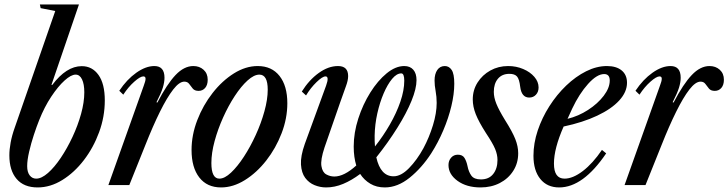

<svg xmlns="http://www.w3.org/2000/svg" viewBox="-20 -831 3270 862"><path d="M149 10.5Q87 10.5 54.5 -27.8Q22 -66 22 -133.5Q22 -160 27.8 -191.2Q33.5 -222.5 46 -257.5L228 -781.5L162.5 -794.5L159 -811H334.5L211 -450L214.5 -449.5Q278 -534 347 -534Q394 -534 422.2 -494.5Q450.5 -455 450.5 -380Q450.5 -307 425 -237.5Q399.5 -168 356.5 -112Q313.5 -56 259.8 -22.8Q206 10.5 149 10.5ZM142.5 -29Q166.5 -29 195.5 -54.5Q224.5 -80 253 -122.5Q281.5 -165 305.5 -216.2Q329.5 -267.5 344 -319.8Q358.5 -372 358.5 -416.5Q358.5 -453.5 348.2 -474.8Q338 -496 319.5 -496Q299 -496 269.8 -469.5Q240.5 -443 210 -397Q179.5 -351 156 -292Q144.5 -263.5 132 -225.5Q119.5 -187.5 110.8 -149.8Q102 -112 102 -85Q102 -58.5 113.2 -43.8Q124.5 -29 142.5 -29Z M466.5 0 625.5 -446.5Q629 -456 631.2 -463.8Q633.5 -471.5 633.5 -477.5Q633.5 -488 623.5 -488Q609.5 -488 582.8 -464.2Q556 -440.5 533.5 -406L515.5 -423.5Q549.5 -474.5 592 -504.5Q634.5 -534.5 673 -534.5Q718.5 -534.5 718.5 -482Q718.5 -462 711 -437.5Q703.5 -413 682.5 -372L686.5 -370.5Q730 -454 768.2 -494.2Q806.5 -534.5 848 -534.5Q875.5 -534.5 894 -517.8Q912.5 -501 912.5 -473Q912.5 -449.5 901 -436.2Q889.5 -423 871.5 -423Q854 -423 845.5 -433.2Q837 -443.5 829.5 -454Q822 -464.5 807.5 -464.5Q785 -464.5 757.5 -429Q730 -393.5 698.2 -329.5Q666.5 -265.5 632.5 -179.5L560.5 0Z M972.5 10.5Q909.5 10.5 874.8 -34.2Q840 -79 840 -157.5Q840 -225 865.8 -291.8Q891.5 -358.5 934.5 -413.5Q977.5 -468.5 1030.2 -501.5Q1083 -534.5 1137 -534.5Q1200 -534.5 1235 -490Q1270 -445.5 1270 -367.5Q1270 -299.5 1244.2 -232.5Q1218.5 -165.5 1175.5 -110.5Q1132.5 -55.5 1079.5 -22.5Q1026.5 10.5 972.5 10.5ZM965 -29Q988.5 -29 1017.2 -56Q1046 -83 1075 -127.5Q1104 -172 1128.2 -225Q1152.5 -278 1167.2 -331.5Q1182 -385 1182 -428.5Q1182 -496 1144.5 -496Q1120.5 -496 1091.5 -469.8Q1062.5 -443.5 1034 -400Q1005.5 -356.5 981.8 -303.8Q958 -251 943.5 -197.5Q929 -144 929 -99Q929 -29 965 -29Z M1444 10.5Q1417.5 10.5 1392.2 0.2Q1367 -10 1350.2 -32.5Q1333.5 -55 1331.2 -92.5Q1329 -130 1348.5 -185L1444 -446.5Q1459 -488 1441.5 -488Q1427.5 -488 1401 -462.2Q1374.5 -436.5 1354 -402.5L1335 -420Q1367.5 -472 1410.8 -503.2Q1454 -534.5 1497.5 -534.5Q1543 -534.5 1543 -489.5Q1543 -470 1532.8 -443Q1522.5 -416 1507.5 -372L1437 -169Q1418.5 -113.5 1423 -85.5Q1427.5 -57.5 1444.8 -48Q1462 -38.5 1481 -38.5Q1525 -38.5 1579.5 -88Q1574 -106 1571 -127.2Q1568 -148.5 1568 -173Q1568 -235 1588.5 -298.5Q1609 -362 1642.5 -415.5Q1676 -469 1716 -501.8Q1756 -534.5 1795 -534.5Q1821 -534.5 1835.5 -518Q1850 -501.5 1850 -471Q1850 -433.5 1827.5 -378.2Q1805 -323 1764.2 -257.8Q1723.5 -192.5 1669.5 -124.5Q1688.5 -39.5 1747 -39.5Q1780.5 -39.5 1816.2 -76Q1852 -112.5 1881 -165.5Q1907 -214 1923.8 -268.8Q1940.5 -323.5 1940.5 -369Q1940.5 -396.5 1935.8 -422Q1931 -447.5 1931 -469.5Q1931 -499 1943.2 -516.8Q1955.5 -534.5 1977 -534.5Q1996 -534.5 2007.8 -517Q2019.5 -499.5 2019.5 -455Q2019.5 -409 2006.5 -354.8Q1993.5 -300.5 1970.2 -245.8Q1947 -191 1916 -142.5Q1873.5 -77 1819.2 -33.2Q1765 10.5 1707.5 10.5Q1670.5 10.5 1642.8 -6Q1615 -22.5 1597 -50Q1559 -21.5 1520.8 -5.5Q1482.5 10.5 1444 10.5ZM1663.5 -173.5Q1700.5 -220 1730.2 -271.8Q1760 -323.5 1777.5 -374.5Q1795 -425.5 1795 -469Q1795 -501.5 1781.5 -501.5Q1761 -501.5 1740.5 -477Q1720 -452.5 1702.5 -411.8Q1685 -371 1674 -321.8Q1663 -272.5 1662 -222.5Q1661.5 -197.5 1663.5 -173.5Z M2137.5 10.5Q2075 10.5 2034.2 -19Q1993.5 -48.5 1993.5 -90Q1993.5 -109.5 2005.2 -123Q2017 -136.5 2035.5 -136.5Q2056.5 -136.5 2065.5 -121.8Q2074.5 -107 2079 -85Q2084 -59.5 2096.2 -42.5Q2108.5 -25.5 2139 -25.5Q2175 -25.5 2194.2 -49.8Q2213.5 -74 2213.5 -113Q2213.5 -136.5 2203 -162Q2192.5 -187.5 2161.5 -234Q2129.5 -284 2116 -318.2Q2102.5 -352.5 2102.5 -384.5Q2102.5 -426.5 2124 -460.5Q2145.5 -494.5 2181.5 -514.5Q2217.5 -534.5 2261.5 -534.5Q2297.5 -534.5 2328.8 -521.2Q2360 -508 2379 -486Q2398 -464 2398 -438.5Q2398 -418.5 2386.2 -405.8Q2374.5 -393 2356 -393Q2321.5 -393 2315.5 -441.5Q2311.5 -476 2301 -487.8Q2290.5 -499.5 2267 -499.5Q2234 -499.5 2215.5 -477.5Q2197 -455.5 2197 -418.5Q2197 -393.5 2208.5 -365Q2220 -336.5 2247 -292.5Q2280.5 -239.5 2293.5 -206.5Q2306.5 -173.5 2306.5 -143Q2306.5 -98.5 2284.2 -63.8Q2262 -29 2223.8 -9.2Q2185.5 10.5 2137.5 10.5Z M2490.5 10.5Q2436.5 10.5 2405.8 -27.5Q2375 -65.5 2375 -131.5Q2375 -188 2394.2 -245.2Q2413.5 -302.5 2446.5 -354.2Q2479.5 -406 2522 -446.8Q2564.5 -487.5 2611.5 -511Q2658.5 -534.5 2705 -534.5Q2747 -534.5 2771 -514.8Q2795 -495 2795 -459.5Q2795 -418 2760.2 -380Q2725.5 -342 2661.5 -311.8Q2597.5 -281.5 2510.5 -263Q2467 -164.5 2467 -96.5Q2467 -29 2514.5 -29Q2552 -29 2596.8 -63.2Q2641.5 -97.5 2682.5 -158L2701.5 -142.5Q2598 10.5 2490.5 10.5ZM2528 -297.5Q2577 -309.5 2620.2 -337.5Q2663.5 -365.5 2690.5 -401Q2717.5 -436.5 2717.5 -469.5Q2717.5 -498.5 2692.5 -498.5Q2660 -498.5 2620.2 -454.2Q2580.5 -410 2549 -343.5Z M2784 0 2943 -446.5Q2946.5 -456 2948.8 -463.8Q2951 -471.5 2951 -477.5Q2951 -488 2941 -488Q2927 -488 2900.2 -464.2Q2873.5 -440.5 2851 -406L2833 -423.5Q2867 -474.5 2909.5 -504.5Q2952 -534.5 2990.5 -534.5Q3036 -534.5 3036 -482Q3036 -462 3028.5 -437.5Q3021 -413 3000 -372L3004 -370.5Q3047.5 -454 3085.8 -494.2Q3124 -534.5 3165.5 -534.5Q3193 -534.5 3211.5 -517.8Q3230 -501 3230 -473Q3230 -449.5 3218.5 -436.2Q3207 -423 3189 -423Q3171.5 -423 3163 -433.2Q3154.5 -443.5 3147 -454Q3139.5 -464.5 3125 -464.5Q3102.5 -464.5 3075 -429Q3047.5 -393.5 3015.8 -329.5Q2984 -265.5 2950 -179.5L2878 0Z"/></svg>

Font: Libre Caslon Condensed Medium Italic
Style: Regular
Weight: 500
Italic angle: -22.583°
Designer: Pablo Impallari, Rodrigo Fuenzalida, Katja Schimmel, Ertekin Erdin
Foundry: Pablo Impallari, Rodrigo Fuenzalida
Version: Version 2.000; ttfautohint (v1.8.4.7-5d5b);gftools[0.9.33]